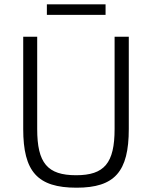

<svg xmlns="http://www.w3.org/2000/svg" viewBox="-20 -861 707 893"><path d="M471 -792V-841H198V-792ZM579 -690H513V-261C513 -102 465 -46 334 -46C201 -46 153 -102 153 -261V-690H88V-261C88 -63 154 12 336 12C514 12 579 -63 579 -261Z"/></svg>

Font: SnT
Style: Regular
Weight: 300
Designer: Natanael Gama
Version: Version 1.001;PS 001.001;hotconv 1.0.70;makeotf.lib2.5.58329